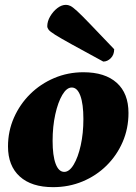

<svg xmlns="http://www.w3.org/2000/svg" viewBox="-20 -760 562 792"><path d="M199 12Q110 12 61.5 -32Q13 -76 13 -156Q13 -219 37.5 -274.5Q62 -330 104.5 -372Q147 -414 203.5 -438Q260 -462 324 -462Q413 -462 461.5 -418.5Q510 -375 510 -294Q510 -230 486 -174.5Q462 -119 419.5 -77Q377 -35 320.5 -11.5Q264 12 199 12ZM245 -51Q266 -51 284 -81Q302 -111 313 -160.5Q324 -210 324 -269Q324 -331 311.5 -365Q299 -399 276 -399Q255 -399 237 -368.5Q219 -338 208 -288Q197 -238 197 -179Q197 -118 209.5 -84.5Q222 -51 245 -51ZM406 -506Q323 -551 276 -577Q229 -603 207.5 -616.5Q186 -630 180.5 -637.5Q175 -645 175 -652Q175 -672 187 -692.5Q199 -713 216.5 -726.5Q234 -740 252 -740Q261 -740 270.5 -735.5Q280 -731 298.5 -714Q317 -697 352.5 -660Q388 -623 451 -557Q451 -534 437 -520Q423 -506 406 -506Z"/></svg>

Font: Petrona Black
Style: Italic
Weight: 900
Italic angle: -9°
Designer: Ringo R. Seeber
Foundry: Ringo R. Seeber
Version: Version 2.001; ttfautohint (v1.8.3)